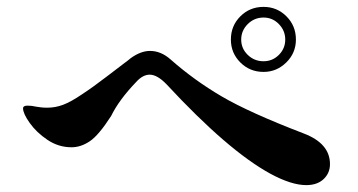

<svg xmlns="http://www.w3.org/2000/svg" viewBox="-20 -674 1040 558"><path d="M651 -559Q651 -599 678.5 -626.5Q706 -654 746 -654Q785 -654 812.5 -626.5Q840 -599 840 -559Q840 -520 812 -492.5Q784 -465 746 -465Q706 -465 678.5 -492.5Q651 -520 651 -559ZM809 -559Q809 -585 790.5 -604Q772 -623 746 -623Q719 -623 700 -604Q681 -585 681 -559Q681 -533 700 -514.5Q719 -496 746 -496Q772 -496 790.5 -514.5Q809 -533 809 -559ZM766 -169Q643 -236 464 -429Q437 -457 415 -457Q395 -457 376 -436Q326 -384 303 -337Q267 -281 241 -263.5Q215 -246 188 -246Q150 -246 118 -267.5Q86 -289 66.5 -316.5Q47 -344 47 -359Q47 -367 60 -367Q72 -367 85 -364Q91 -363 99 -362Q107 -361 117 -361Q141 -361 163.5 -369.5Q186 -378 217 -399Q252 -422 289.5 -451Q327 -480 342 -491Q348 -495 360 -505Q389 -526 416 -526Q448 -526 476 -501Q544 -441 624 -394Q704 -347 863 -286Q939 -257 939 -197Q939 -171 920.5 -153.5Q902 -136 870 -136Q827 -136 766 -169Z"/></svg>

Font: Shippori Mincho B1 ExtraBold
Style: Regular
Weight: 800
Designer: FONTDASU
Foundry: FONTDASU / Google Inc. / but / Adobe
Version: Version 3.110; ttfautohint (v1.8.3)